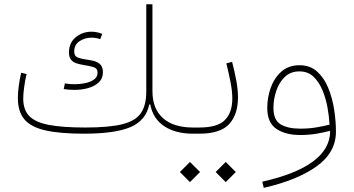

<svg xmlns="http://www.w3.org/2000/svg" viewBox="-20 -635 1680 912"><path d="M333.5 -208Q307.1 -208 282.7 -211.9L288.1 -238.8Q298.8 -236.8 311 -235.8Q323.2 -234.9 335.4 -234.9Q359.4 -234.9 384.3 -240Q409.2 -245.1 426.3 -257.1Q443.4 -269 443.4 -290Q443.4 -310.1 424.3 -316.2Q405.3 -322.3 379.9 -325.7Q362.8 -328.6 346.2 -333.3Q329.6 -337.9 318.6 -349.9Q307.6 -361.8 307.6 -385.7Q307.6 -431.6 339.6 -458Q371.6 -484.4 414.6 -484.4Q440.4 -484.4 465.8 -474.1L456.1 -449.2Q435.5 -456.1 415.5 -456.1Q383.3 -456.1 357.9 -439.5Q332.5 -422.9 332.5 -390.6Q332.5 -368.2 349.4 -361.8Q366.2 -355.5 387.7 -352.5Q407.2 -350.1 425.8 -345.5Q444.3 -340.8 456.5 -328.6Q468.8 -316.4 468.8 -291.5Q468.8 -262.2 449.5 -243.9Q430.2 -225.6 399.2 -216.8Q368.2 -208 333.5 -208ZM704.1 -202.1Q704.1 -118.7 753.9 -74Q803.7 -29.3 896.5 -29.3H897V0H896.5Q813.5 0 760 -35.6Q706.5 -71.3 693.8 -138.7H689Q673.8 -63.5 600.8 -31.7Q527.8 0 377.9 0Q263.7 0 194.8 -15.9Q126 -31.7 95.5 -68.6Q64.9 -105.5 64.9 -168.9Q64.9 -195.3 69.3 -228Q73.7 -260.7 80.6 -289.6L106.4 -283.2Q99.6 -256.3 95 -223.1Q90.3 -189.9 90.3 -166.5Q90.3 -113.8 118.9 -84Q147.5 -54.2 212.2 -41.7Q276.9 -29.3 385.7 -29.3Q497.1 -29.3 560.1 -44.7Q623 -60.1 648.9 -97.2Q674.8 -134.3 674.8 -199.7V-614.7H704.1Z M1082.5 -341.3Q1094.7 -294.4 1102.5 -251.7Q1110.4 -209 1110.4 -172.9Q1110.4 -91.3 1068.6 -45.7Q1026.9 0 926.8 0H897Q887.2 0 887.2 -14.6Q887.2 -29.3 897 -29.3H926.8Q1013.2 -29.3 1048.3 -64.9Q1083.5 -100.6 1083.5 -167Q1083.5 -201.7 1075.2 -243.9Q1066.9 -286.1 1055.2 -334ZM834.5 182.1 882.3 134.3 930.2 182.1 882.3 230ZM1004.4 182.1 1052.2 134.3 1100.1 182.1 1052.2 230Z M1548.3 -10.3 1545.9 -13.2Q1516.6 -5.4 1481.7 0.5Q1446.8 6.3 1406.2 6.3Q1335.9 6.3 1292.7 -22.9Q1249.5 -52.2 1249.5 -122.6Q1249.5 -171.9 1266.1 -218.5Q1282.7 -265.1 1316.9 -295.2Q1351.1 -325.2 1402.8 -325.2Q1453.1 -325.2 1486.6 -294.9Q1520 -264.6 1539.6 -216.3Q1559.1 -168 1567.4 -113.3Q1575.7 -58.6 1575.7 -9.8Q1575.7 89.8 1483.4 155.5Q1391.1 221.2 1232.9 257.3L1225.6 228Q1545.4 156.2 1548.3 -10.3ZM1545.4 -43Q1543.5 -80.6 1535.6 -124.3Q1527.8 -168 1511.5 -207Q1495.1 -246.1 1468.8 -271Q1442.4 -295.9 1402.8 -295.9Q1359.9 -295.9 1332.5 -269.3Q1305.2 -242.7 1292 -202.6Q1278.8 -162.6 1278.8 -122.6Q1278.8 -64.9 1313 -44.4Q1347.2 -23.9 1406.2 -23.9Q1446.8 -23.9 1481.9 -29.8Q1517.1 -35.6 1545.4 -43Z"/></svg>

Font: Estedad-FD Thin
Style: Regular
Weight: 100
Designer: Amin Abedi
Version: Version 7.3